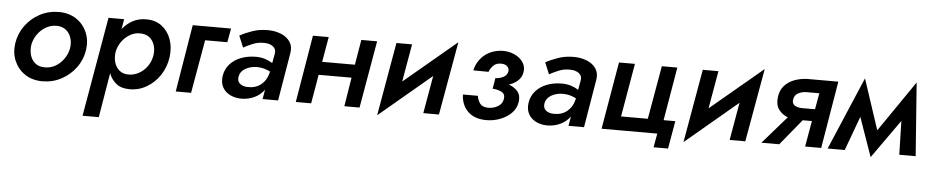

<svg xmlns="http://www.w3.org/2000/svg" viewBox="-41 -795 6335 1308"><g transform="rotate(5 3126.5 -141.0)"><path d="M43 -230Q53 -298 92.5 -352.5Q132 -407 191.5 -438.5Q251 -470 321 -470Q390 -470 439.5 -437.5Q489 -405 513 -350.5Q537 -296 528 -230Q518 -162 478.5 -108Q439 -54 379.5 -22Q320 10 250 10Q181 10 131.5 -22.5Q82 -55 58 -109.5Q34 -164 43 -230ZM153 -230Q148 -193 157.5 -160Q167 -127 192 -106.5Q217 -86 256 -86Q296 -85 330 -104.5Q364 -124 387.5 -157.5Q411 -191 418 -230Q424 -267 414 -300Q404 -333 379 -353.5Q354 -374 315 -375Q275 -375 241 -355.5Q207 -336 183.5 -302.5Q160 -269 153 -230Z M654 220H543L661 -460H768L756 -391Q785 -428 825.5 -450Q866 -472 916 -472Q980 -473 1024 -440Q1068 -407 1088 -351.5Q1108 -296 1099 -230Q1090 -161 1053.5 -106Q1017 -51 962.5 -19Q908 13 844 12Q789 12 755 -15Q721 -42 705 -85ZM988 -230Q997 -289 969.5 -331Q942 -373 884 -373Q849 -374 816 -355Q783 -336 759.5 -303Q736 -270 729 -230Q724 -192 734 -159.5Q744 -127 767.5 -107.5Q791 -88 826 -87Q865 -86 899.5 -104.5Q934 -123 957.5 -156Q981 -189 988 -230Z M1237 -460H1499L1482 -365H1330L1266 0H1161Z M1592 -338 1559 -417Q1597 -438 1645 -454.5Q1693 -471 1750 -471Q1799 -471 1840 -454.5Q1881 -438 1902.5 -406Q1924 -374 1916 -328L1861 0H1755L1766 -65Q1741 -30 1700 -10Q1659 10 1608 10Q1565 9 1531.5 -8Q1498 -25 1481 -56.5Q1464 -88 1470 -132Q1477 -180 1507.5 -214Q1538 -248 1584 -265.5Q1630 -283 1684 -283Q1720 -283 1749 -273.5Q1778 -264 1799 -250L1811 -316Q1816 -346 1794.5 -363.5Q1773 -381 1737 -382Q1693 -384 1655 -368Q1617 -352 1592 -338ZM1578 -136Q1574 -105 1594.5 -89Q1615 -73 1646 -73Q1699 -71 1736 -99.5Q1773 -128 1786 -178L1789 -191Q1768 -202 1745.5 -208Q1723 -214 1696 -214Q1651 -213 1617.5 -193Q1584 -173 1578 -136Z M2059 -460H2167L2137 -288H2361L2390 -460H2498L2418 0H2314L2346 -198H2121L2087 0H1982Z M2737 -460 2692 -202 3050 -502 2961 0H2854L2899 -258L2542 42L2630 -460Z M3286 10Q3204 10 3159 -34.5Q3114 -79 3112 -150H3214Q3219 -119 3235 -97.5Q3251 -76 3291 -75Q3329 -75 3358 -93Q3387 -111 3392 -142Q3399 -176 3373.5 -190.5Q3348 -205 3310 -207L3318 -253L3322 -280Q3354 -282 3378 -295Q3402 -308 3407 -334Q3409 -355 3394.5 -368.5Q3380 -382 3354 -382Q3320 -383 3300 -362.5Q3280 -342 3272 -319L3168 -320Q3177 -362 3203 -396Q3229 -430 3268.5 -449.5Q3308 -469 3358 -470Q3401 -470 3438 -453Q3475 -436 3495.5 -406Q3516 -376 3510 -337Q3504 -302 3479 -279Q3454 -256 3418 -245Q3456 -231 3478.5 -204.5Q3501 -178 3495 -134Q3489 -89 3457.5 -57Q3426 -25 3380.5 -7.5Q3335 10 3286 10Z M3684 -338 3651 -417Q3689 -438 3737 -454.5Q3785 -471 3842 -471Q3891 -471 3932 -454.5Q3973 -438 3994.5 -406Q4016 -374 4008 -328L3953 0H3847L3858 -65Q3833 -30 3792 -10Q3751 10 3700 10Q3657 9 3623.5 -8Q3590 -25 3573 -56.5Q3556 -88 3562 -132Q3569 -180 3599.5 -214Q3630 -248 3676 -265.5Q3722 -283 3776 -283Q3812 -283 3841 -273.5Q3870 -264 3891 -250L3903 -316Q3908 -346 3886.5 -363.5Q3865 -381 3829 -382Q3785 -384 3747 -368Q3709 -352 3684 -338ZM3670 -136Q3666 -105 3686.5 -89Q3707 -73 3738 -73Q3791 -71 3828 -99.5Q3865 -128 3878 -178L3881 -191Q3860 -202 3837.5 -208Q3815 -214 3788 -214Q3743 -213 3709.5 -193Q3676 -173 3670 -136Z M4489 -95H4569L4536 95H4437L4454 0H4073L4152 -460H4261L4198 -95H4381L4445 -460H4551Z M4832 -460 4787 -202 5145 -502 5056 0H4949L4994 -258L4637 42L4725 -460Z M5288 0H5166L5330 -188Q5290 -203 5267 -235.5Q5244 -268 5251 -320Q5257 -368 5285 -398.5Q5313 -429 5354.5 -444Q5396 -459 5442 -460H5652L5575 0H5465L5496 -177H5433ZM5417 -259H5510L5530 -370H5444Q5412 -370 5386.5 -356.5Q5361 -343 5356 -314Q5351 -286 5369 -273Q5387 -260 5417 -259Z M5619 0 5831 -498 5945 -153 6184 -501 6221 0H6109L6103 -231L5916 33L5822 -234L5736 0Z"/></g></svg>

Font: Jost* Medium
Style: Italic
Weight: 500
Italic angle: -10°
Version: Version 3.7